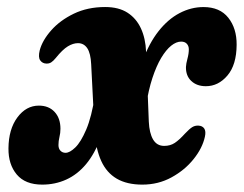

<svg xmlns="http://www.w3.org/2000/svg" viewBox="-20 -499 677 533"><path d="M243.7 -235 282.4 -221.3Q275.6 -160.8 259.3 -116.5Q243.1 -72.3 218.9 -43.3Q194.7 -14.4 163.9 -0.5Q133.1 13.5 97.2 13.5Q50.1 13.5 26.6 -14.5Q3 -42.5 3.5 -87.2Q3.9 -140.2 28.2 -173Q52.5 -205.8 87.9 -205.8Q115.4 -205.8 131.6 -188.3Q147.8 -170.8 147.8 -141.6Q147.8 -129.7 145 -118.5Q142.3 -107.3 142.3 -96.3Q142.3 -86.2 147.9 -80.5Q153.5 -74.8 162 -74.8Q173.6 -74.8 188.9 -89.5Q204.3 -104.2 219.3 -139.2Q234.3 -174.2 243.7 -235ZM385.5 -355.5 393.1 -161.2Q394.5 -129.9 404.9 -111.9Q415.4 -94 435.7 -94Q452.8 -94 465.2 -102.3Q477.7 -110.6 493.6 -128.2Q505.8 -141.1 513.4 -145.9Q521.1 -150.7 530.5 -150.3Q541.8 -149.9 547 -142.2Q552.2 -134.5 548.8 -119.4Q542 -87.9 517.4 -57.3Q492.9 -26.7 456.1 -6.6Q419.4 13.5 375.1 13.5Q332.4 13.5 304.1 -3Q275.9 -19.5 261.1 -52Q246.2 -84.6 242.7 -132.9L233.1 -320.8Q231.7 -350.9 222.3 -365.1Q212.8 -379.2 196.5 -379.2Q183 -379.2 168.4 -370.4Q153.7 -361.5 134.6 -337.8Q128 -329.7 122.1 -325.9Q116.3 -322.1 108.5 -322.5Q97.6 -322.9 91.6 -331.5Q85.6 -340 90.2 -359Q97.5 -386.9 122.1 -414.7Q146.6 -442.5 184.9 -461Q223.3 -479.5 271.9 -479.5Q309.5 -479.5 333.9 -463.8Q358.3 -448.1 371.2 -420.2Q384.1 -392.3 385.5 -355.5ZM385.5 -205.6 352.5 -217.5Q358.6 -281.5 376.2 -330.4Q393.9 -379.2 420.1 -412.4Q446.3 -445.7 478.3 -462.5Q510.4 -479.4 544.9 -479.4Q590.3 -479.4 613.8 -449.7Q637.3 -420.1 636.9 -374.6Q636.6 -318.9 611.3 -289.3Q586.1 -259.7 551.5 -259.7Q526.5 -259.7 511.1 -274.1Q495.7 -288.4 496.2 -313.1Q496.6 -322.2 500.4 -336.2Q504.2 -350.1 504.2 -362.1Q504.2 -371.3 498.7 -377.4Q493.2 -383.5 482.8 -383.5Q469.4 -383.5 455.1 -372.1Q440.9 -360.6 427.5 -338.3Q414.1 -315.9 403.1 -282.5Q392.1 -249.1 385.5 -205.6Z"/></svg>

Font: Fraunces
Style: Italic
Weight: 900
Italic angle: -16°
Version: Version 1.000;[0bf87f6ff]